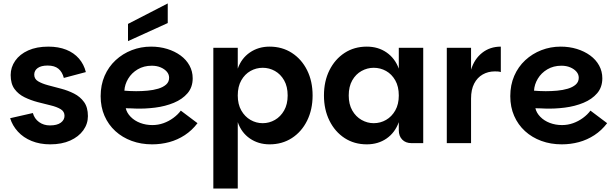

<svg xmlns="http://www.w3.org/2000/svg" viewBox="-20 -832 3572 1116"><path d="M272 7Q212 7 164 -12.5Q116 -32 84 -67Q52 -102 39 -145L171 -175Q180 -142 207 -122.5Q234 -103 270 -103Q312 -103 333.5 -119Q355 -135 355 -159Q355 -184 332.5 -197.5Q310 -211 274.5 -219.5Q239 -228 199 -238.5Q159 -249 123 -266.5Q87 -284 64.5 -314.5Q42 -345 42 -396Q42 -441 68.5 -479Q95 -517 144 -539Q193 -561 261 -561Q320 -561 365 -543Q410 -525 439 -491.5Q468 -458 479 -413L351 -379Q342 -414 319.5 -432.5Q297 -451 257 -451Q219 -451 199 -436.5Q179 -422 179 -398Q179 -373 201.5 -359.5Q224 -346 259.5 -336.5Q295 -327 335 -316.5Q375 -306 410.5 -288Q446 -270 468.5 -239Q491 -208 491 -157Q491 -112 464 -74.5Q437 -37 388 -15Q339 7 272 7Z M864 7Q800 7 745.5 -13Q691 -33 650.5 -70Q610 -107 587.5 -158.5Q565 -210 565 -273Q565 -338 588 -391Q611 -444 652 -482Q693 -520 746 -540.5Q799 -561 858 -561Q908 -561 952 -547.5Q996 -534 1029.5 -509.5Q1063 -485 1081.5 -451Q1100 -417 1100 -377Q1100 -325 1070 -290Q1040 -255 990.5 -234.5Q941 -214 882 -206.5Q823 -199 766 -201Q757 -202 745 -202Q733 -202 723.5 -202.5Q714 -203 711 -203Q717 -176 739.5 -153Q762 -130 795 -117.5Q828 -105 866 -105Q899 -105 930 -116Q961 -127 987.5 -146.5Q1014 -166 1031 -189L1128 -116Q1096 -74 1054 -46.5Q1012 -19 964 -6Q916 7 864 7ZM771 -302Q804 -302 837.5 -305Q871 -308 899.5 -316.5Q928 -325 945.5 -340.5Q963 -356 963 -380Q963 -400 949.5 -415.5Q936 -431 913.5 -440.5Q891 -450 862 -450Q816 -450 780.5 -429Q745 -408 725 -374.5Q705 -341 703 -305Q715 -304 733 -303Q751 -302 771 -302ZM955 -812V-698L724 -593V-693Z M1547 7Q1482 7 1432.5 -27Q1383 -61 1362 -122V264H1220V-554H1362V-433Q1383 -493 1432.5 -527Q1482 -561 1547 -561Q1620 -561 1676.5 -524.5Q1733 -488 1765 -424Q1797 -360 1797 -277Q1797 -195 1765 -130.5Q1733 -66 1676.5 -29.5Q1620 7 1547 7ZM1507 -116Q1545 -116 1578 -135Q1611 -154 1631.5 -190Q1652 -226 1652 -277Q1652 -329 1631.5 -365Q1611 -401 1578 -419.5Q1545 -438 1507 -438Q1469 -438 1436 -419.5Q1403 -401 1382.5 -365Q1362 -329 1362 -277Q1362 -226 1382.5 -190Q1403 -154 1436 -135Q1469 -116 1507 -116Z M2112 7Q2039 7 1983 -29.5Q1927 -66 1895 -130.5Q1863 -195 1863 -277Q1863 -360 1895 -424Q1927 -488 1983 -524.5Q2039 -561 2112 -561Q2178 -561 2227 -527Q2276 -493 2298 -433V-554H2440V0H2372Q2338 0 2318 -20.5Q2298 -41 2298 -75V-122Q2276 -61 2227 -27Q2178 7 2112 7ZM2152 -116Q2191 -116 2224 -135Q2257 -154 2277.5 -190Q2298 -226 2298 -277Q2298 -329 2277.5 -365Q2257 -401 2224 -419.5Q2191 -438 2152 -438Q2115 -438 2081.5 -419.5Q2048 -401 2027.5 -365Q2007 -329 2007 -277Q2007 -226 2027.5 -190Q2048 -154 2081.5 -135Q2115 -116 2152 -116Z M2577 0V-554H2718V0ZM2688 -259 2718 -427Q2737 -489 2782.5 -525Q2828 -561 2891 -561V-413Q2882 -416 2873.5 -416.5Q2865 -417 2856 -417Q2817 -417 2785.5 -399Q2754 -381 2736 -346Q2718 -311 2718 -259Z M3245 7Q3181 7 3126.5 -13Q3072 -33 3031.5 -70Q2991 -107 2968.5 -158.5Q2946 -210 2946 -273Q2946 -338 2969 -391Q2992 -444 3033 -482Q3074 -520 3127 -540.5Q3180 -561 3239 -561Q3289 -561 3333 -547.5Q3377 -534 3410.5 -509.5Q3444 -485 3462.5 -451Q3481 -417 3481 -377Q3481 -325 3451 -290Q3421 -255 3371.5 -234.5Q3322 -214 3263 -206.5Q3204 -199 3147 -201Q3138 -202 3126 -202Q3114 -202 3104.5 -202.5Q3095 -203 3092 -203Q3098 -176 3120.5 -153Q3143 -130 3176 -117.5Q3209 -105 3247 -105Q3280 -105 3311 -116Q3342 -127 3368.5 -146.5Q3395 -166 3412 -189L3509 -116Q3477 -74 3435 -46.5Q3393 -19 3345 -6Q3297 7 3245 7ZM3152 -302Q3185 -302 3218.5 -305Q3252 -308 3280.5 -316.5Q3309 -325 3326.5 -340.5Q3344 -356 3344 -380Q3344 -400 3330.5 -415.5Q3317 -431 3294.5 -440.5Q3272 -450 3243 -450Q3197 -450 3161.5 -429Q3126 -408 3106 -374.5Q3086 -341 3084 -305Q3096 -304 3114 -303Q3132 -302 3152 -302Z"/></svg>

Font: Parkinsans Light SemiBold
Style: Regular
Weight: 600
Version: Version 1.000